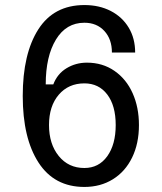

<svg xmlns="http://www.w3.org/2000/svg" viewBox="-20 -730 640 760"><path d="M70 -350Q70 -517 131.5 -613.5Q193 -710 314 -710Q373 -710 418.5 -686.5Q464 -663 489.5 -620.5Q515 -578 515 -522H423Q423 -575 393 -607.5Q363 -640 314 -640Q242 -640 201.5 -573.5Q161 -507 161 -396H191Q207 -438 243.5 -460Q280 -482 324 -482Q386 -482 433 -449.5Q480 -417 505 -361Q530 -305 530 -235Q530 -162 503 -106.5Q476 -51 427 -20.5Q378 10 314 10Q195 10 132.5 -86.5Q70 -183 70 -350ZM314 -65Q371 -65 404.5 -111.5Q438 -158 438 -235Q438 -312 404.5 -356Q371 -400 314 -400Q251 -400 212.5 -355Q174 -310 174 -235Q174 -160 212.5 -112.5Q251 -65 314 -65Z"/></svg>

Font: Sligoil Micro
Style: Regular
Weight: 400
Designer: Ariel Martín Pérez
Foundry: Igor Stepanchenko
Version: Version 1.001